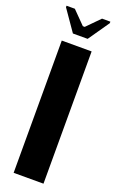

<svg xmlns="http://www.w3.org/2000/svg" viewBox="-167 -913 583 955"><g transform="rotate(20 124.5 -435.5)"><path d="M45 -700H203V0H45ZM85 -752 8 -863V-871H52L119 -803H129L196 -871H240V-863L163 -752Z"/></g></svg>

Font: Phudu
Style: Bold
Weight: 700
Version: Version 1.005;gftools[0.9.23]